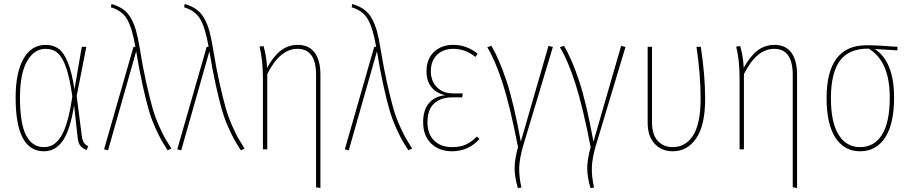

<svg xmlns="http://www.w3.org/2000/svg" viewBox="-20 -756 4611 972"><path d="M210.9 -528.8Q250 -528.8 276.9 -509Q303.7 -489.3 324 -439Q344.2 -388.7 356.9 -303.2L394 -519H417L368.2 -270L394 -68.8Q397.5 -43.5 405.5 -32.5Q413.6 -21.5 426.8 -16.1L418.9 2.9Q399.4 -3.4 387.9 -16.6Q376.5 -29.8 373 -61L355 -223.1Q335.9 -99.6 298.8 -44.9Q261.7 9.8 202.1 9.8Q59.1 9.8 59.1 -262.2Q59.1 -388.2 98.9 -458.5Q138.7 -528.8 210.9 -528.8ZM210.9 -508.8Q152.3 -508.8 116.7 -445.8Q81.1 -382.8 81.1 -262.2Q81.1 -130.4 112.1 -70.8Q143.1 -11.2 202.1 -11.2Q223.1 -11.2 240.2 -18.8Q257.3 -26.4 273.4 -44.4Q289.6 -62.5 302.5 -91.6Q315.4 -120.6 326.7 -164.8Q337.9 -209 346.2 -268.1Q333 -360.8 314.7 -413.6Q296.4 -466.3 272 -487.5Q247.6 -508.8 210.9 -508.8Z M544.4 -735.8Q579.6 -725.6 603.3 -708.7Q627 -691.9 643.1 -663.3Q659.2 -634.8 668.9 -600.1Q678.7 -565.4 687.5 -511.2Q703.6 -411.6 721.2 -333.7Q738.8 -255.9 752 -209.5Q765.1 -163.1 784.7 -119.6Q804.2 -76.2 814.9 -57.4Q825.7 -38.6 847.7 -3.9L828.6 4.9Q807.1 -28.8 795.7 -49.1Q784.2 -69.3 765.1 -111.8Q746.1 -154.3 732.7 -200.7Q719.2 -247.1 702.4 -323Q685.5 -398.9 669.4 -496.1L526.9 4.9L506.8 0L655.8 -519H665.5Q649.4 -612.8 624.3 -657.2Q599.1 -701.7 541.5 -719.2Z M915 -735.8Q950.2 -725.6 973.9 -708.7Q997.6 -691.9 1013.7 -663.3Q1029.8 -634.8 1039.6 -600.1Q1049.3 -565.4 1058.1 -511.2Q1074.2 -411.6 1091.8 -333.7Q1109.4 -255.9 1122.6 -209.5Q1135.7 -163.1 1155.3 -119.6Q1174.8 -76.2 1185.5 -57.4Q1196.3 -38.6 1218.3 -3.9L1199.2 4.9Q1177.7 -28.8 1166.3 -49.1Q1154.8 -69.3 1135.7 -111.8Q1116.7 -154.3 1103.3 -200.7Q1089.8 -247.1 1073 -323Q1056.2 -398.9 1040 -496.1L897.5 4.9L877.4 0L1026.4 -519H1036.1Q1020 -612.8 994.9 -657.2Q969.7 -701.7 912.1 -719.2Z M1487.8 -528.8Q1544.4 -528.8 1573.2 -489.3Q1602.1 -449.7 1602.1 -378.9V195.8L1580.1 191.9V-377Q1580.1 -508.8 1485.8 -508.8Q1397 -508.8 1333 -380.9V0H1311V-362.8Q1311 -451.7 1293.9 -520L1314 -522.9Q1329.1 -473.6 1332 -412.1Q1362.3 -468.8 1400.1 -498.8Q1438 -528.8 1487.8 -528.8Z M1763.2 -735.8Q1798.3 -725.6 1822 -708.7Q1845.7 -691.9 1861.8 -663.3Q1877.9 -634.8 1887.7 -600.1Q1897.5 -565.4 1906.2 -511.2Q1922.4 -411.6 1939.9 -333.7Q1957.5 -255.9 1970.7 -209.5Q1983.9 -163.1 2003.4 -119.6Q2022.9 -76.2 2033.7 -57.4Q2044.4 -38.6 2066.4 -3.9L2047.4 4.9Q2025.9 -28.8 2014.4 -49.1Q2002.9 -69.3 1983.9 -111.8Q1964.8 -154.3 1951.4 -200.7Q1938 -247.1 1921.1 -323Q1904.3 -398.9 1888.2 -496.1L1745.6 4.9L1725.6 0L1874.5 -519H1884.3Q1868.2 -612.8 1843 -657.2Q1817.9 -701.7 1760.3 -719.2Z M2273.9 -528.8Q2343.8 -528.8 2397.9 -483.9L2387.2 -467.8Q2334.5 -508.8 2275.9 -508.8Q2222.7 -508.8 2191.9 -478Q2161.1 -447.3 2161.1 -395Q2161.1 -346.2 2191.7 -314.7Q2222.2 -283.2 2274.9 -283.2H2322.8L2319.8 -263.2H2272.9Q2209.5 -263.2 2176.8 -231.4Q2144 -199.7 2144 -137.2Q2144 -77.1 2178 -44.2Q2211.9 -11.2 2269 -11.2Q2311 -11.2 2339.4 -24.7Q2367.7 -38.1 2394 -64.9L2407.2 -51.8Q2350.6 9.8 2269 9.8Q2203.1 9.8 2162.6 -29.5Q2122.1 -68.8 2122.1 -137.2Q2122.1 -200.2 2152.1 -234.4Q2182.1 -268.6 2233.9 -273.9Q2187.5 -284.7 2163.3 -315.7Q2139.2 -346.7 2139.2 -395Q2139.2 -457 2176.8 -492.9Q2214.4 -528.8 2273.9 -528.8Z M2467.8 -523.9Q2507.3 -457 2543.9 -346.9Q2580.6 -236.8 2616.7 -39.1L2756.8 -523.9L2778.8 -518.1L2627.4 -14.2Q2610.4 45.4 2608.6 90.6Q2606.9 135.7 2619.6 193.8L2601.6 195.8Q2585.4 140.6 2585.2 96.2Q2585 51.8 2602.5 -11.2Q2562.5 -217.3 2525.1 -333.3Q2487.8 -449.2 2446.8 -517.1Z M2835.4 -523.9Q2875 -457 2911.6 -346.9Q2948.2 -236.8 2984.4 -39.1L3124.5 -523.9L3146.5 -518.1L2995.1 -14.2Q2978 45.4 2976.3 90.6Q2974.6 135.7 2987.3 193.8L2969.2 195.8Q2953.1 140.6 2952.9 96.2Q2952.6 51.8 2970.2 -11.2Q2930.2 -217.3 2892.8 -333.3Q2855.5 -449.2 2814.5 -517.1Z M3527.8 -519Q3549.8 -374 3549.8 -255.9Q3549.8 -121.6 3504.6 -55.9Q3459.5 9.8 3385.7 9.8Q3329.1 9.8 3293.9 -28.6Q3258.8 -66.9 3258.8 -134.8V-519H3280.8V-136.2Q3280.8 -75.2 3309.6 -43.2Q3338.4 -11.2 3385.7 -11.2Q3415.5 -11.2 3440.2 -23.9Q3464.8 -36.6 3484.9 -64.2Q3504.9 -91.8 3515.9 -140.4Q3526.9 -189 3526.9 -255.9Q3526.9 -380.4 3505.9 -519Z M3900.9 -528.8Q3957.5 -528.8 3986.3 -489.3Q4015.1 -449.7 4015.1 -378.9V195.8L3993.2 191.9V-377Q3993.2 -508.8 3898.9 -508.8Q3810.1 -508.8 3746.1 -380.9V0H3724.1V-362.8Q3724.1 -451.7 3707 -520L3727.1 -522.9Q3742.2 -473.6 3745.1 -412.1Q3775.4 -468.8 3813.2 -498.8Q3851.1 -528.8 3900.9 -528.8Z M4523.4 -519V-501L4408.7 -507.8Q4506.3 -443.8 4506.3 -262.2Q4506.3 -128.4 4460.9 -59.3Q4415.5 9.8 4334.5 9.8Q4253.9 9.8 4209.2 -59.1Q4164.6 -127.9 4164.6 -258.8Q4164.6 -526.9 4366.7 -526.9Q4423.8 -526.9 4523.4 -519ZM4484.4 -262.2Q4484.4 -446.8 4377.4 -509.8Q4276.4 -510.3 4231.4 -447.8Q4186.5 -385.3 4186.5 -258.8Q4186.5 -136.7 4225.3 -74Q4264.2 -11.2 4334.5 -11.2Q4405.8 -11.2 4445.1 -74Q4484.4 -136.7 4484.4 -262.2Z"/></svg>

Font: Fira Sans Compressed Thin
Style: Regular
Weight: 100
Width: 1
Designer: Carrois Corporate & Edenspiekermann AG
Foundry: Carrois Corporate GbR & Edenspiekermann AG
Version: Version 4.203;PS 004.203;hotconv 1.0.88;makeotf.lib2.5.64775